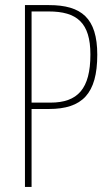

<svg xmlns="http://www.w3.org/2000/svg" viewBox="-20 -734 435 754"><path d="M172 -714H78V0H104V-306H172C303 -306 362 -366 362 -519C362 -663 300 -714 172 -714ZM171 -689C282 -689 335 -645 335 -520C335 -385 285 -331 178 -331H104V-689Z"/></svg>

Font: Noto Sans Arabic ExtCond Thin
Style: Regular
Weight: 100
Width: 2
Designer: Monotype Design Team, Nadine Chahine, Nizar Qandah and Khaled Hosny
Foundry: Monotype Imaging Inc.
Version: Version 2.012